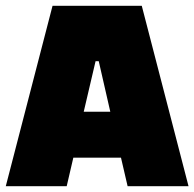

<svg xmlns="http://www.w3.org/2000/svg" viewBox="-32 -645 673 665"><path d="M199 0H-12L150 -625H459L621 0H410L387 -99H222ZM299 -433 258 -258H350L310 -433Z"/></svg>

Font: Changa One
Style: Regular
Weight: 400
Designer: Eduardo Rodriguez Tunni
Foundry: Eduardo Rodriguez Tunni
Version: Version 1.003